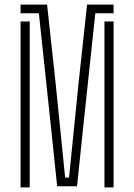

<svg xmlns="http://www.w3.org/2000/svg" viewBox="-20 -820 587 840"><path d="M230 -5 207 -226 150 -762H70V-800H186L223 -459L265 -43H282L324 -459L361 -800H477V-762H397L340 -226L317 -5ZM70 0V-726H110V-225V0ZM437 0V-225V-726H477V0Z"/></svg>

Font: Big Shoulders Stencil Text Thin
Style: Regular
Weight: 100
Designer: Patric King
Foundry: XO Type Co
Version: Version 2.001